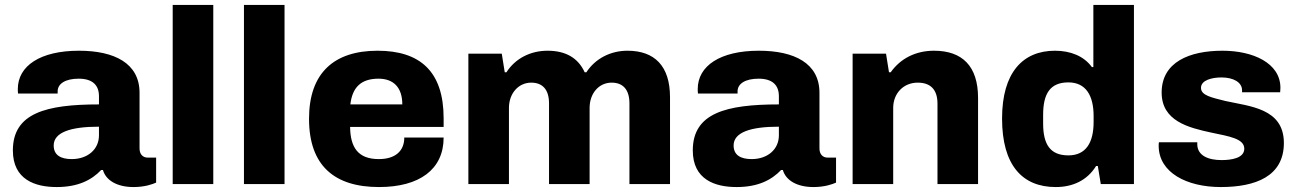

<svg xmlns="http://www.w3.org/2000/svg" viewBox="-20 -744 5245 776"><path d="M209 12C295 12 350 -16 389 -57H396C408 -15 453 12 520 12C564 12 596 1 611 -6V-107H577C557 -107 544 -121 544 -144V-369C544 -488 443 -539 299 -539C143 -539 52 -478 52 -384C52 -377 52 -372 53 -366H213V-375C213 -406 245 -426 298 -426C355 -426 380 -399 380 -355V-322C166 -322 32 -287 32 -136C32 -18 122 12 209 12ZM270 -101C227 -101 197 -116 197 -156C197 -209 265 -232 380 -232V-197C380 -140 334 -101 270 -101Z M678 0H842V-724H678Z M966 0H1130V-724H966Z M1512 12C1675 12 1773 -59 1773 -188H1614C1614 -134 1578 -101 1511 -101C1428 -101 1396 -147 1395 -231H1773V-266C1773 -455 1678 -539 1506 -539C1331 -539 1229 -450 1229 -264C1229 -74 1332 12 1512 12ZM1396 -322C1404 -390 1438 -426 1510 -426C1569 -426 1606 -392 1606 -322Z M1873 0H2037V-308C2037 -366 2075 -410 2127 -410C2172 -410 2199 -383 2199 -326V0H2363V-308C2363 -366 2400 -410 2452 -410C2497 -410 2524 -383 2524 -326V0H2688V-351C2688 -478 2625 -539 2516 -539C2446 -539 2385 -506 2350 -452H2343C2316 -511 2265 -539 2193 -539C2123 -539 2062 -507 2027 -452H2020L2008 -527H1873Z M2957 12C3043 12 3098 -16 3137 -57H3144C3156 -15 3201 12 3268 12C3312 12 3344 1 3359 -6V-107H3325C3305 -107 3292 -121 3292 -144V-369C3292 -488 3191 -539 3047 -539C2891 -539 2800 -478 2800 -384C2800 -377 2800 -372 2801 -366H2961V-375C2961 -406 2993 -426 3046 -426C3103 -426 3128 -399 3128 -355V-322C2914 -322 2780 -287 2780 -136C2780 -18 2870 12 2957 12ZM3018 -101C2975 -101 2945 -116 2945 -156C2945 -209 3013 -232 3128 -232V-197C3128 -140 3082 -101 3018 -101Z M3426 0H3590V-308C3590 -366 3631 -410 3689 -410C3740 -410 3769 -383 3769 -325V0H3933V-348C3933 -477 3869 -539 3755 -539C3680 -539 3619 -507 3580 -452H3573L3561 -527H3426Z M4247 12C4316 12 4374 -15 4410 -73H4417L4429 0H4563V-724H4399V-473H4393C4361 -517 4307 -539 4244 -539C4114 -539 4030 -451 4030 -265C4030 -76 4112 12 4247 12ZM4298 -116C4224 -116 4196 -161 4196 -245V-280C4196 -365 4224 -411 4298 -411C4370 -411 4400 -356 4400 -275V-251C4400 -169 4370 -116 4298 -116Z M4914 12C5054 12 5169 -31 5169 -166C5169 -307 5030 -314 4932 -336C4877 -350 4834 -358 4834 -389C4834 -420 4878 -431 4917 -431C4964 -431 5000 -412 5000 -379V-371H5154C5154 -373 5155 -382 5155 -389C5155 -490 5043 -539 4921 -539C4787 -539 4675 -493 4675 -370C4675 -255 4783 -228 4876 -208C4947 -193 5009 -184 5009 -143C5009 -104 4955 -97 4917 -97C4865 -97 4820 -114 4819 -160V-169H4664C4663 -165 4663 -160 4663 -155C4663 -46 4777 12 4914 12Z"/></svg>

Font: Archivo ExtraBold
Style: Regular
Weight: 800
Designer: Hector Gatti
Foundry: Omnibus-Type
Version: Version 2.001